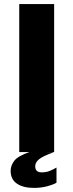

<svg xmlns="http://www.w3.org/2000/svg" viewBox="-20 -743 358 938"><path d="M74 -723H244.5V0H74ZM32 91.5Q32 65.5 50 42.2Q68 19 126 -1L243 0.5Q189.5 19.5 170.8 35Q152 50.5 152 69Q152 84 159.8 91.5Q167.5 99 183.5 99Q206 99 223 92Q240 85 256 75.5V149.5Q242 158.5 211.5 166.8Q181 175 145.5 175Q93.5 175 62.8 154.2Q32 133.5 32 91.5Z"/></svg>

Font: Public Sans ExtraBold
Style: Regular
Weight: 800
Designer: The Public Sans Project Authors: Dan O. Williams and USWDS (Libre Franklin designed by Pablo Impallari and Rodrigo Fuenz
Version: Version 1.007